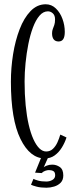

<svg xmlns="http://www.w3.org/2000/svg" viewBox="-20 -731 354 898"><path d="M190 10Q120.5 10 75.8 -81Q31 -172 31 -349Q31 -413.5 41.2 -477.5Q51.5 -541.5 71.8 -594.2Q92 -647 122.8 -679Q153.5 -711 194 -711Q221 -711 241.2 -691.5Q261.5 -672 272.2 -642.5Q283 -613 283 -582Q283 -559 275.8 -548Q268.5 -537 254 -537Q239 -537 231.2 -546.8Q223.5 -556.5 223.5 -575Q223.5 -587 227 -595.5Q230.5 -604 234 -614.2Q237.5 -624.5 237.5 -640.5Q237.5 -659 227.2 -668.5Q217 -678 204 -678Q182 -678 164.5 -657.5Q147 -637 134 -602.2Q121 -567.5 112.5 -524.5Q104 -481.5 99.5 -436.2Q95 -391 95 -350Q95 -290 100 -239Q105 -188 114.2 -148Q123.5 -108 136.2 -80Q149 -52 164 -37.2Q179 -22.5 196 -22.5Q214.5 -22.5 227.5 -34.8Q240.5 -47 248.8 -65.5Q257 -84 262 -101.5L291 -88Q283 -63 269 -40.5Q255 -18 235.5 -4Q216 10 190 10ZM197 147Q170.5 147 151.5 142Q132.5 137 125 133L136.5 105.5Q142 109 157.8 113.5Q173.5 118 196.5 118Q212.5 118 225.2 110.5Q238 103 238 89Q238 74 229.5 69.2Q221 64.5 209 64.5Q201 64.5 191.2 68Q181.5 71.5 175 78.5L144 76.5L175 0H207.5L184.5 51.5Q186.5 48.5 198.2 43.8Q210 39 224.5 39Q243.5 39 259.8 50.2Q276 61.5 276 89.5Q276 111 263.8 123.5Q251.5 136 233.2 141.5Q215 147 197 147Z"/></svg>

Font: Imbue Thin 10pt Light
Style: Regular
Weight: 300
Version: Version 1.102